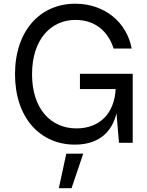

<svg xmlns="http://www.w3.org/2000/svg" viewBox="-20 -757 778 1018"><path d="M377 9.8C513.7 9.8 576.7 -66.9 597.7 -157.2L610.8 0H683.6V-365.7H403.8V-284.7H593.3C586.4 -155.3 508.3 -76.2 385.3 -76.2C251.5 -76.2 149.9 -177.7 149.9 -363.3C149.9 -550.3 252 -651.4 379.9 -651.4C482.9 -651.4 552.7 -592.8 582.5 -499.5H678.2C651.9 -640.6 533.2 -737.3 379.4 -737.3C192.9 -737.3 59.6 -594.2 59.6 -363.3C59.6 -133.3 192.4 9.8 377 9.8ZM292 240.7H359.4L421.4 57.6H331.5Z"/></svg>

Font: Raveo
Style: Regular
Weight: 400
Designer: Jakub Foglar, Rasmus Andersson (Inter)
Foundry: Jakubfoglar.com
Version: Version 1.100;Glyphs 3.2.3 (3260)